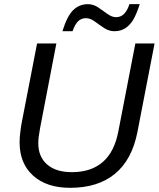

<svg xmlns="http://www.w3.org/2000/svg" viewBox="-20 -898 767 928"><path d="M319.3 9.8Q205.6 9.8 140.1 -49.1Q74.7 -107.9 74.7 -210.4Q74.7 -231.9 78.4 -262Q82 -292 85.9 -310.1L159.2 -688H252.4L173.3 -276.4Q165 -232.4 165 -206.5Q165 -140.1 207.8 -103Q250.5 -65.9 327.1 -65.9Q420.9 -65.9 477.3 -115.5Q533.7 -165 552.2 -264.2L634.3 -688H727.1L644 -258.8Q617.7 -125.5 535.6 -57.9Q453.6 9.8 319.3 9.8ZM532.7 -747.1Q506.8 -747.1 483.2 -762.7Q459.5 -778.3 438 -794.2Q416.5 -810.1 395.5 -810.1Q373 -810.1 357.9 -795.7Q342.8 -781.2 330.6 -747.1H281.7Q304.7 -821.3 334.2 -849.6Q363.8 -877.9 404.3 -877.9Q431.2 -877.9 454.6 -862.1Q478 -846.2 499.5 -830.6Q521 -814.9 541 -814.9Q563.5 -814.9 579.6 -830.8Q595.7 -846.7 605.5 -877.9H655.3Q638.7 -826.2 622.6 -800.3Q606.9 -775.4 585 -761.2Q563 -747.1 532.7 -747.1Z"/></svg>

Font: Arimo
Style: Italic
Weight: 400
Italic angle: -12°
Designer: Steve Matteson
Foundry: Monotype Imaging Inc.
Version: Version 1.33